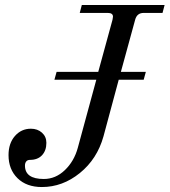

<svg xmlns="http://www.w3.org/2000/svg" viewBox="-20 -732 680 770"><path d="M198.2 -412.1 207 -443.8H374L431.2 -652.8Q433.1 -662.6 433.1 -665Q433.1 -680.2 412.1 -680.2H299.8L308.1 -711.9H640.1L631.8 -680.2H556.2Q529.3 -680.2 522 -652.8L464.8 -443.8H564.9L556.2 -412.1H456.1L395 -185.1Q369.6 -94.2 300.3 -38.1Q231 18.1 147.9 18.1Q86.4 18.1 50.3 -17.3Q14.2 -52.7 14.2 -109.9Q14.2 -157.2 39.8 -186.5Q65.4 -215.8 104 -215.8Q130.4 -215.8 148.2 -200Q166 -184.1 166 -159.2Q166 -128.4 148.7 -109.6Q131.3 -90.8 100.1 -90.8Q90.3 -90.8 85.2 -84.5Q80.1 -78.1 80.1 -67.9Q80.1 -14.2 155.8 -14.2Q203.1 -14.2 240.2 -49.8Q277.3 -85.4 292 -139.2L366.2 -412.1Z"/></svg>

Font: Flanker Steampunk
Style: Italic
Weight: 400
Italic angle: -12°
Designer: Alexey Kryukov, Leonardo Di Lena
Foundry: Alexey Kryukov, Leonardo Di Lena
Version: 1.210